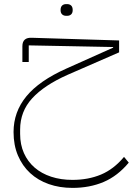

<svg xmlns="http://www.w3.org/2000/svg" viewBox="-20 -611 647 935"><path d="M333 304Q270 304 217.5 285.5Q165 267 127 232Q89 197 67.5 146.5Q46 96 46 32Q46 -66 108.5 -142Q171 -218 303 -277L531 -379V-382L120 -390V-309H89V-386Q89 -430 137 -427L560 -414V-356L310 -247Q195 -196 136.5 -132Q78 -68 78 20V41Q78 93 96.5 134.5Q115 176 148.5 205Q182 234 229 249.5Q276 265 333 265Q410 265 472 239Q534 213 584 153L607 181Q553 246 485 275Q417 304 333 304ZM302 -534Q290 -534 282.5 -541Q275 -548 275 -562Q275 -577 282.5 -584Q290 -591 302 -591H307Q319 -591 326.5 -584Q334 -577 334 -562Q334 -548 326.5 -541Q319 -534 307 -534Z"/></svg>

Font: IBM Plex Sans Arabic ExtraLight
Style: Regular
Weight: 200
Designer: Mike Abbink, Paul van der Laan, Pieter van Rosmalen, Wael Morcos, Khajak Apelian
Foundry: Bold Monday
Version: Version 1.1